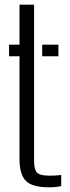

<svg xmlns="http://www.w3.org/2000/svg" viewBox="-20 -790 296 817"><path d="M18.5 -550.5V-600H63V-770H125V-106.5Q125 -69 137.2 -55.8Q149.5 -42.5 190.5 -42.5Q206 -42.5 216.2 -43.2Q226.5 -44 240.5 -45.5V2Q217 7 188.5 7Q118 7 90.5 -20Q63 -47 63 -113V-550.5ZM159.5 -550.5V-600H228.5V-550.5Z"/></svg>

Font: Big Shoulders Stencil Text Light
Style: Regular
Weight: 300
Designer: Patric King
Foundry: XO Type Co
Version: Version 1.000